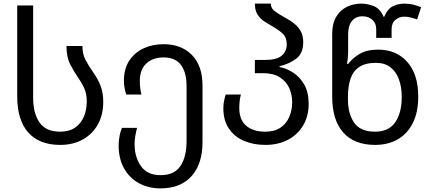

<svg xmlns="http://www.w3.org/2000/svg" viewBox="-20 -790 2384 1060"><path d="M312 10Q197 10 136 -58.5Q75 -127 75 -259V-760H163V-250Q163 -165 198 -114Q233 -63 312 -63Q362 -63 394.5 -85.5Q427 -108 443 -146Q459 -184 459 -231Q459 -272 445.5 -302Q432 -332 412 -360Q388 -395 367.5 -435Q347 -475 347 -536H435Q435 -491 453 -457.5Q471 -424 495 -390Q518 -358 534 -319.5Q550 -281 550 -228Q550 -156 520 -102.5Q490 -49 436.5 -19.5Q383 10 312 10Z M866 250Q798 250 745.5 220.5Q693 191 664 138Q635 85 635 13Q635 -16 640.5 -41.5Q646 -67 653 -84H737Q732 -68 727.5 -42.5Q723 -17 723 5Q723 78 758.5 127.5Q794 177 866 177Q943 177 976.5 126Q1010 75 1010 -10V-314Q1010 -390 979 -431.5Q948 -473 883 -473Q825 -473 788.5 -440Q752 -407 752 -343Q752 -321 754.5 -301.5Q757 -282 761 -268H677Q673 -280 668.5 -300.5Q664 -321 664 -343Q664 -410 693.5 -455Q723 -500 772.5 -523Q822 -546 883 -546Q981 -546 1039.5 -486.5Q1098 -427 1098 -318V-6Q1098 116 1037 183Q976 250 866 250Z M1445 10Q1378 10 1325.5 -13Q1273 -36 1243 -81Q1213 -126 1213 -193Q1213 -215 1217.5 -235.5Q1222 -256 1226 -268H1310Q1306 -255 1303.5 -235.5Q1301 -216 1301 -193Q1301 -129 1339 -96Q1377 -63 1445 -63Q1495 -63 1528 -85Q1561 -107 1577 -144.5Q1593 -182 1593 -226Q1593 -268 1576.5 -304.5Q1560 -341 1524.5 -363.5Q1489 -386 1432 -386H1387V-459H1443Q1507 -459 1535 -482.5Q1563 -506 1563 -545Q1563 -584 1540 -605Q1517 -626 1488 -642Q1464 -656 1440.5 -671Q1417 -686 1402 -709.5Q1387 -733 1387 -770H1475Q1475 -744 1498.5 -727Q1522 -710 1553 -693Q1578 -680 1601 -662.5Q1624 -645 1639 -620Q1654 -595 1654 -557Q1654 -496 1616.5 -467Q1579 -438 1523 -424V-420Q1561 -413 1598 -389.5Q1635 -366 1659.5 -323.5Q1684 -281 1684 -216Q1684 -150 1654.5 -99Q1625 -48 1571 -19Q1517 10 1445 10Z M2051 10Q1936 10 1875 -58.5Q1814 -127 1814 -257V-603Q1814 -660 1836 -697Q1858 -734 1894.5 -752Q1931 -770 1974 -770Q2009 -770 2044 -756Q2079 -742 2098 -697H2101Q2120 -742 2150 -756Q2180 -770 2211 -770Q2240 -770 2263 -764Q2286 -758 2305 -750L2283 -683Q2267 -688 2249 -693Q2231 -698 2212 -698Q2185 -698 2163.5 -680.5Q2142 -663 2142 -629V-581H2057V-629Q2057 -661 2036 -680.5Q2015 -700 1981 -700Q1944 -700 1923 -674Q1902 -648 1902 -601V-505Q1902 -489 1900 -468.5Q1898 -448 1896 -437H1902Q1927 -470 1966.5 -493Q2006 -516 2068 -516Q2168 -516 2228.5 -448Q2289 -380 2289 -257Q2289 -170 2259 -110.5Q2229 -51 2175.5 -20.5Q2122 10 2051 10ZM2051 -63Q2126 -63 2162 -115Q2198 -167 2198 -255Q2198 -309 2182.5 -351.5Q2167 -394 2135.5 -418.5Q2104 -443 2056 -443Q1997 -443 1963 -420Q1929 -397 1915 -355Q1901 -313 1901 -256V-240Q1901 -163 1935 -113Q1969 -63 2051 -63Z"/></svg>

Font: Go Noto Current
Style: Regular
Weight: 400
Designer: Monotype Design Team
Foundry: Monotype Imaging Inc.
Version: Version 2.007; ttfautohint (v1.8) -l 8 -r 50 -G 200 -x 14 -D